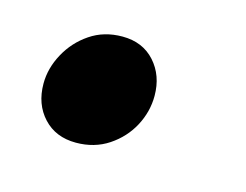

<svg xmlns="http://www.w3.org/2000/svg" viewBox="-42 -546 375 293"><g transform="rotate(15 145.5 -399.5)"><path d="M94.5 -312.1Q62.5 -312.1 43.1 -333Q23.6 -354 23.6 -386.6Q23.6 -410.8 36.2 -434Q48.8 -457.3 70.7 -472.1Q92.6 -487 121.7 -487Q153.8 -487 173 -465.6Q192.2 -444.2 192.2 -412.1Q192.2 -387.1 180.1 -364.3Q168 -341.6 145.8 -326.8Q123.6 -312.1 94.5 -312.1Z"/></g></svg>

Font: Source Sans 3
Style: Italic
Weight: 200
Italic angle: -11°
Designer: Paul D. Hunt
Foundry: Adobe
Version: Version 3.046;hotconv 1.0.118;makeotfexe 2.5.65603